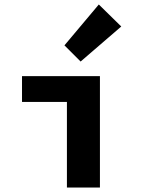

<svg xmlns="http://www.w3.org/2000/svg" viewBox="-20 -835 640 855"><path d="M278 0V-381H78V-496H425V0ZM339 -561 267 -633 420 -815 520 -717Z"/></svg>

Font: Source Code Pro ExtraLight
Style: Bold
Weight: 700
Monospace: yes
Version: Version 1.018;hotconv 1.0.116;makeotfexe 2.5.65601